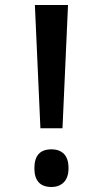

<svg xmlns="http://www.w3.org/2000/svg" viewBox="-20 -734 385 765"><path d="M141 -223 119 -714H251L229 -223ZM117 -64Q117 -139 185 -139Q217 -139 235 -120.5Q253 -102 253 -64Q253 -27 234.5 -8Q216 11 185 11Q117 11 117 -64Z"/></svg>

Font: Noto Sans Gurmukhi ExtraCondensed SemiBold
Style: Regular
Weight: 600
Width: 2
Designer: Jelle Bosma - Monotype Design Team
Foundry: Monotype Imaging Inc.
Version: Version 2.004; ttfautohint (v1.8.4.7-5d5b)